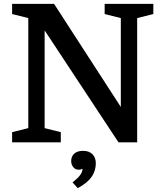

<svg xmlns="http://www.w3.org/2000/svg" viewBox="-20 -740 852 998"><path d="M127 -74V-646L43 -667V-720H261L608 -184V-646L524 -667V-720H777V-667L693 -646V0H596L212 -582V-74L296 -53V0H43V-53ZM412 44Q443 44 460.5 61.5Q478 79 478 109Q478 148 456 179.5Q434 211 384 238L357 208Q384 187 396 171Q408 155 409 139L406 137Q403 142 389 142Q371 142 360.5 128.5Q350 115 350 97Q350 73 366 58.5Q382 44 412 44Z"/></svg>

Font: Domine SemiBold
Style: Regular
Weight: 600
Designer: Pablo Impallari, Rodrigo Fuenzalida, Brenda Gallo
Foundry: Pablo Impallari, Rodrigo Fuenzalida, Brenda Gallo
Version: Version 2.000